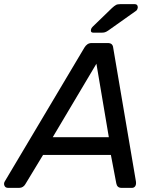

<svg xmlns="http://www.w3.org/2000/svg" viewBox="-60 -908 753 928"><path d="M-37 -31 348 -678Q354 -688 362.5 -694Q371 -700 384 -700H460Q474 -700 480 -694Q486 -688 487 -678L597 -31Q599 -16 593.5 -8Q588 0 578 0H527Q506 0 502 -22L476 -159H148L62 -17Q58 -10 50.5 -5Q43 0 33 0H-21Q-34 0 -38.5 -10.5Q-43 -21 -37 -31ZM466 -245 406 -600 195 -245ZM380 -766Q381 -772 388 -779L481 -869Q493 -880 500.5 -884Q508 -888 522 -888H591Q606 -888 606 -872Q604 -860 598 -856L464 -761Q454 -754 447 -752Q440 -750 429 -750H392Q376 -750 380 -766Z"/></svg>

Font: SVN-Rubik
Style: Italic
Weight: 400
Italic angle: -12°
Designer: Hubert and Fischer
Foundry: Hubert & Fischer
Version: Version 2.101; ttfautohint (v1.8.3)